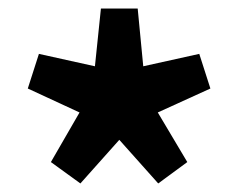

<svg xmlns="http://www.w3.org/2000/svg" viewBox="-20 -832 558 449"><path d="M168 -403 99 -453 166 -569 45 -625 71 -706 202 -677 216 -812H302L315 -677L446 -706L472 -625L349 -569L418 -453L350 -403L259 -505Z"/></svg>

Font: Noto Sans TC ExtraBold
Style: Regular
Weight: 800
Designer: Ryoko NISHIZUKA  (kana, bopomofo & ideographs); Paul D. Hunt (Latin, Greek & Cyrillic); Sandoll Communications , Soo-you
Foundry: Adobe
Version: Version 2.004-H2;hotconv 1.0.118;makeotfexe 2.5.65603